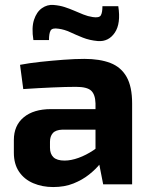

<svg xmlns="http://www.w3.org/2000/svg" viewBox="-20 -745 610 776"><path d="M321 -507Q383 -507 426 -490.5Q469 -474 491.5 -434.5Q514 -395 514 -327V0H397L376 -107L366 -122V-327Q365 -363 348.5 -378.5Q332 -394 287 -394Q248 -394 191 -391.5Q134 -389 74 -385L61 -483Q97 -490 143.5 -495Q190 -500 237 -503.5Q284 -507 321 -507ZM453 -304 452 -221H232Q205 -220 193.5 -207Q182 -194 182 -172V-148Q182 -123 196 -109.5Q210 -96 241 -96Q267 -96 297.5 -107Q328 -118 358 -138Q388 -158 412 -185V-121Q403 -106 385 -83.5Q367 -61 340 -39.5Q313 -18 277 -3.5Q241 11 195 11Q151 11 114.5 -4.5Q78 -20 57 -51Q36 -82 36 -128V-179Q36 -238 76 -271Q116 -304 186 -304ZM196 -725Q221 -723 241 -716.5Q261 -710 279.5 -702Q298 -694 316.5 -686.5Q335 -679 355 -676Q381 -672 387.5 -683Q394 -694 394 -720H458Q469 -650 444 -613Q419 -576 376 -579Q342 -582 314.5 -593Q287 -604 263.5 -615Q240 -626 216 -629Q191 -633 184.5 -621.5Q178 -610 178 -583H115Q107 -633 117.5 -665Q128 -697 149.5 -712Q171 -727 196 -725Z"/></svg>

Font: Exo 2
Style: Bold
Weight: 700
Designer: Natanael Gama
Foundry: Natanael Gama
Version: Version 2.010